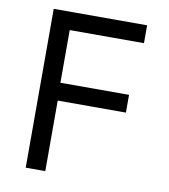

<svg xmlns="http://www.w3.org/2000/svg" viewBox="-82 -800 763 869"><g transform="rotate(10 299.5 -365.0)"><path d="M94.7 0V-730H523.9V-647.9H182.6V-405.8H498V-324.2H184.6V0Z"/></g></svg>

Font: UDEV Gothic 35
Style: Regular
Weight: 400
Version: v2.1.0; ttfautohint (v1.8.4.7-5d5b-dirty) -l 6 -r 45 -G 200 